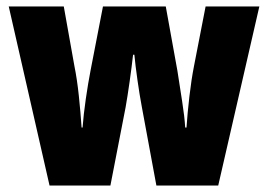

<svg xmlns="http://www.w3.org/2000/svg" viewBox="-20 -573 828 593"><path d="M418 -243Q411 -280 404.5 -326Q398 -372 395 -404H391Q387 -368 380.5 -322Q374 -276 368 -242L321 0H133L7 -553H177L210 -368Q218 -329 223.5 -277Q229 -225 232 -179H235Q238 -219 245 -267.5Q252 -316 260 -357L298 -553H492L528 -354Q535 -308 542.5 -260.5Q550 -213 552 -179H556Q559 -224 565 -275.5Q571 -327 579 -368L615 -553H781L654 0H463Z"/></svg>

Font: Noto Sans Kannada Condensed Black
Style: Regular
Weight: 900
Width: 3
Designer: Jelle Bosma - Monotype Design Team
Foundry: Monotype Imaging Inc.
Version: Version 2.005; ttfautohint (v1.8.4.7-5d5b)